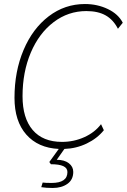

<svg xmlns="http://www.w3.org/2000/svg" viewBox="-20 -730 630 954"><path d="M590 -617 566 -587Q543 -632 505 -653.5Q467 -675 409 -675Q319 -675 246.5 -620Q174 -565 133 -468.5Q92 -372 92 -252Q92 -143 142.5 -84Q193 -25 288 -25Q347 -25 399 -48.5Q451 -72 482 -113L496 -83Q463 -42 411 -17Q359 8 300 10L262 64Q300 64 322 81Q344 98 344 124Q344 163 315 183.5Q286 204 242 204Q209 204 185 200L192 177Q204 179 236 179Q315 179 315 125Q315 105 294.5 95.5Q274 86 233 86L225 75L272 10Q169 5 110.5 -61.5Q52 -128 52 -244Q52 -375 97 -481.5Q142 -588 222 -649Q302 -710 402 -710Q464 -710 516 -685Q568 -660 590 -617Z"/></svg>

Font: Sarabun Thin
Style: Italic
Weight: 250
Italic angle: -10°
Designer: Suppakit Chalermlarp | Katatrad Co.,Ltd.
Foundry: Cadson Demak Co.,Ltd.
Version: Version 1.000; ttfautohint (v1.6)